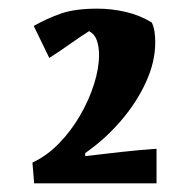

<svg xmlns="http://www.w3.org/2000/svg" viewBox="-20 -724 447 444"><path d="M59 -300 55 -348Q89 -364 117 -393Q145 -422 165.5 -457.5Q186 -493 197.5 -529.5Q209 -566 209 -597Q209 -616 204 -630.5Q199 -645 186 -652Q164 -638 140 -621Q116 -604 94 -590L58 -664Q88 -681 120.5 -692.5Q153 -704 205 -704Q238 -704 270.5 -696.5Q303 -689 331 -672Q336 -661 337.5 -649.5Q339 -638 339 -626Q339 -581 317.5 -534Q296 -487 259.5 -444.5Q223 -402 177 -370V-363Q219 -368 259.5 -372.5Q300 -377 342 -380V-300Z"/></svg>

Font: Joti One
Style: Regular
Weight: 400
Designer: Eduardo Rodriguez Tunni
Foundry: Eduardo Rodriguez Tunni
Version: Version 1.002; ttfautohint (v1.8.4.7-5d5b);gftools[0.9.24]